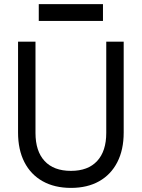

<svg xmlns="http://www.w3.org/2000/svg" viewBox="-20 -903 691 936"><path d="M326 13Q246 13 188 -19.5Q130 -52 99 -112.5Q68 -173 68 -257V-700H153V-255Q153 -166 197.5 -118Q242 -70 326 -70Q409 -70 453.5 -118Q498 -166 498 -255V-700H583V-257Q583 -173 552 -112.5Q521 -52 463.5 -19.5Q406 13 326 13ZM169 -801V-883H482V-801Z"/></svg>

Font: Fustat Medium
Style: Regular
Weight: 500
Designer: Mohamed Gaber, Khaled Hosny, Laura Garcia Mut
Foundry: Kief Type Foundry, Alif Type Foundry, Hard Type Foundry
Version: Version 1.007